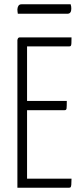

<svg xmlns="http://www.w3.org/2000/svg" viewBox="-20 -874 383 894"><path d="M61 0V-688Q61 -688 63 -694Q65 -700 74 -700H313Q313 -682 312.5 -673Q312 -664 310 -661Q308 -658 303 -658H106V-42H313Q313 -23 312 -14Q311 -5 309 -2.5Q307 0 302 0ZM75 -361V-404H291Q291 -378 290 -369.5Q289 -361 281 -361ZM63 -810Q62 -816 61.5 -821Q61 -826 61 -831Q62 -842 66.5 -848Q71 -854 80 -854H309Q311 -848 311.5 -843Q312 -838 312 -833Q312 -822 307.5 -816Q303 -810 294 -810Z"/></svg>

Font: Yanone Kaffeesatz ExtraLight Light
Style: Regular
Weight: 300
Version: Version 2.003